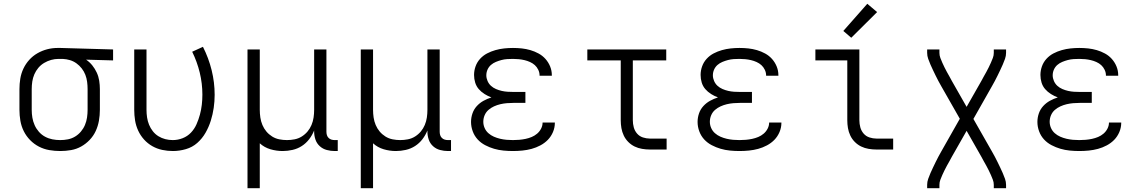

<svg xmlns="http://www.w3.org/2000/svg" viewBox="-20 -792 6040 1017"><path d="M299 8Q270 8 241 3Q212 -2 186 -15.5Q160 -29 139.5 -50Q119 -71 106 -97Q93 -123 88 -152Q83 -181 83 -210V-320Q83 -348 87.5 -375.5Q92 -403 104 -428.5Q116 -454 135 -475Q154 -496 178.5 -510Q203 -524 230 -531Q257 -538 285 -538Q289 -538 292.5 -538Q296 -538 300 -538L579 -530V-472L436 -476Q455 -463 469 -445.5Q483 -428 492.5 -407.5Q502 -387 505.5 -364.5Q509 -342 509 -320V-210Q509 -181 504 -152.5Q499 -124 487 -98Q475 -72 455 -51Q435 -30 410 -16Q385 -2 356.5 3Q328 8 299 8ZM299 -50Q320 -50 340 -54Q360 -58 377.5 -68.5Q395 -79 408.5 -95Q422 -111 430 -130Q438 -149 441 -169.5Q444 -190 444 -210V-320Q444 -339 441.5 -358.5Q439 -378 432 -396Q425 -414 413 -429.5Q401 -445 385 -456.5Q369 -468 350.5 -473.5Q332 -479 312 -480H300Q297 -480 294.5 -480Q292 -480 290 -480Q270 -480 250.5 -474.5Q231 -469 213.5 -458.5Q196 -448 183 -432.5Q170 -417 162 -398.5Q154 -380 151 -360Q148 -340 148 -320V-210Q148 -189 151.5 -168.5Q155 -148 163.5 -129Q172 -110 186 -94Q200 -78 218.5 -68Q237 -58 257.5 -54Q278 -50 299 -50Z M896 8Q867 8 839 2Q811 -4 786.5 -18Q762 -32 743 -53Q724 -74 712 -100Q700 -126 695.5 -154Q691 -182 691 -210V-530H756V-210Q756 -190 759 -170Q762 -150 769.5 -131.5Q777 -113 789.5 -97Q802 -81 819 -70.5Q836 -60 855.5 -55Q875 -50 895 -50Q922 -50 947.5 -60Q973 -70 991.5 -89.5Q1010 -109 1021 -134Q1032 -159 1039 -185Q1046 -211 1049 -237.5Q1052 -264 1052 -291Q1052 -350 1038 -407.5Q1024 -465 998 -518L1055 -544Q1085 -485 1101 -420.5Q1117 -356 1117 -290Q1117 -255 1112 -220.5Q1107 -186 1096.5 -152.5Q1086 -119 1068.5 -88.5Q1051 -58 1025 -35Q999 -12 964.5 -2Q930 8 896 8Z M1291 205V-530H1356V-210Q1356 -190 1359 -169.5Q1362 -149 1370 -130Q1378 -111 1391 -95.5Q1404 -80 1421.5 -69Q1439 -58 1459.5 -54Q1480 -50 1500 -50Q1520 -50 1540.5 -54Q1561 -58 1578.5 -69Q1596 -80 1609 -95.5Q1622 -111 1630 -130Q1638 -149 1641 -169.5Q1644 -190 1644 -210V-530H1709V-94Q1709 -85 1711.5 -76.5Q1714 -68 1720.5 -61.5Q1727 -55 1735.5 -52.5Q1744 -50 1753 -50H1769V8H1753Q1732 8 1711 2.5Q1690 -3 1674 -17.5Q1658 -32 1651 -52.5Q1644 -73 1644 -94V-101Q1634 -76 1617.5 -54.5Q1601 -33 1578.5 -18.5Q1556 -4 1529.5 2Q1503 8 1477 8Q1444 8 1412 -1.5Q1380 -11 1356 -33V205Z M1891 205V-530H1956V-210Q1956 -190 1959 -169.5Q1962 -149 1970 -130Q1978 -111 1991 -95.5Q2004 -80 2021.5 -69Q2039 -58 2059.5 -54Q2080 -50 2100 -50Q2120 -50 2140.5 -54Q2161 -58 2178.5 -69Q2196 -80 2209 -95.5Q2222 -111 2230 -130Q2238 -149 2241 -169.5Q2244 -190 2244 -210V-530H2309V-94Q2309 -85 2311.5 -76.5Q2314 -68 2320.5 -61.5Q2327 -55 2335.5 -52.5Q2344 -50 2353 -50H2369V8H2353Q2332 8 2311 2.5Q2290 -3 2274 -17.5Q2258 -32 2251 -52.5Q2244 -73 2244 -94V-101Q2234 -76 2217.5 -54.5Q2201 -33 2178.5 -18.5Q2156 -4 2129.5 2Q2103 8 2077 8Q2044 8 2012 -1.5Q1980 -11 1956 -33V205Z M2697 8Q2672 8 2646.5 5.5Q2621 3 2597 -4Q2573 -11 2550 -23Q2527 -35 2510 -53.5Q2493 -72 2484 -96.5Q2475 -121 2475 -146Q2475 -169 2482.5 -191Q2490 -213 2505.5 -230Q2521 -247 2541 -258Q2561 -269 2583 -276Q2564 -283 2546.5 -294Q2529 -305 2516 -320Q2503 -335 2497 -354.5Q2491 -374 2491 -395Q2491 -418 2499 -440.5Q2507 -463 2523 -480.5Q2539 -498 2560 -509Q2581 -520 2604 -526.5Q2627 -533 2650.5 -535.5Q2674 -538 2697 -538Q2721 -538 2744 -535.5Q2767 -533 2789.5 -526.5Q2812 -520 2833 -508.5Q2854 -497 2869.5 -479.5Q2885 -462 2894 -440Q2903 -418 2903 -394Q2903 -393 2903 -392.5Q2903 -392 2903 -391H2838Q2838 -391 2838 -391.5Q2838 -392 2838 -393Q2838 -408 2831 -422.5Q2824 -437 2813 -447Q2802 -457 2787.5 -463.5Q2773 -470 2758 -473.5Q2743 -477 2728 -478.5Q2713 -480 2697 -480Q2682 -480 2666.5 -479Q2651 -478 2636 -474Q2621 -470 2606.5 -464Q2592 -458 2580.5 -448Q2569 -438 2562.5 -423.5Q2556 -409 2556 -393Q2556 -378 2562.5 -363Q2569 -348 2580.5 -337.5Q2592 -327 2607 -320.5Q2622 -314 2637.5 -310.5Q2653 -307 2668.5 -306Q2684 -305 2700 -305H2763V-247H2700Q2682 -247 2664.5 -245.5Q2647 -244 2630 -240Q2613 -236 2596.5 -228.5Q2580 -221 2567 -209.5Q2554 -198 2547 -181.5Q2540 -165 2540 -147Q2540 -130 2547 -114Q2554 -98 2567 -86.5Q2580 -75 2596 -68Q2612 -61 2629 -57Q2646 -53 2663 -51.5Q2680 -50 2697 -50Q2714 -50 2731 -51.5Q2748 -53 2764.5 -56.5Q2781 -60 2796.5 -66.5Q2812 -73 2825 -84Q2838 -95 2846 -110.5Q2854 -126 2854 -142Q2854 -142 2854 -142.5Q2854 -143 2854 -143H2919Q2919 -142 2919 -142Q2919 -142 2919 -141Q2919 -116 2909 -92.5Q2899 -69 2882 -51.5Q2865 -34 2842.5 -22Q2820 -10 2796 -3.5Q2772 3 2747 5.5Q2722 8 2697 8Z M3422 0Q3402 0 3381 -3.5Q3360 -7 3341.5 -16Q3323 -25 3308 -40Q3293 -55 3284 -74Q3275 -93 3271.5 -113.5Q3268 -134 3268 -155V-472H3091V-530H3509V-472H3332V-155Q3332 -136 3337 -117.5Q3342 -99 3354.5 -84.5Q3367 -70 3385.5 -64Q3404 -58 3422 -58H3511V0Z M3897 8Q3872 8 3846.5 5.5Q3821 3 3797 -4Q3773 -11 3750 -23Q3727 -35 3710 -53.5Q3693 -72 3684 -96.5Q3675 -121 3675 -146Q3675 -169 3682.5 -191Q3690 -213 3705.5 -230Q3721 -247 3741 -258Q3761 -269 3783 -276Q3764 -283 3746.5 -294Q3729 -305 3716 -320Q3703 -335 3697 -354.5Q3691 -374 3691 -395Q3691 -418 3699 -440.5Q3707 -463 3723 -480.5Q3739 -498 3760 -509Q3781 -520 3804 -526.5Q3827 -533 3850.5 -535.5Q3874 -538 3897 -538Q3921 -538 3944 -535.5Q3967 -533 3989.5 -526.5Q4012 -520 4033 -508.5Q4054 -497 4069.5 -479.5Q4085 -462 4094 -440Q4103 -418 4103 -394Q4103 -393 4103 -392.5Q4103 -392 4103 -391H4038Q4038 -391 4038 -391.5Q4038 -392 4038 -393Q4038 -408 4031 -422.5Q4024 -437 4013 -447Q4002 -457 3987.5 -463.5Q3973 -470 3958 -473.5Q3943 -477 3928 -478.5Q3913 -480 3897 -480Q3882 -480 3866.5 -479Q3851 -478 3836 -474Q3821 -470 3806.5 -464Q3792 -458 3780.5 -448Q3769 -438 3762.5 -423.5Q3756 -409 3756 -393Q3756 -378 3762.5 -363Q3769 -348 3780.5 -337.5Q3792 -327 3807 -320.5Q3822 -314 3837.5 -310.5Q3853 -307 3868.5 -306Q3884 -305 3900 -305H3963V-247H3900Q3882 -247 3864.5 -245.5Q3847 -244 3830 -240Q3813 -236 3796.5 -228.5Q3780 -221 3767 -209.5Q3754 -198 3747 -181.5Q3740 -165 3740 -147Q3740 -130 3747 -114Q3754 -98 3767 -86.5Q3780 -75 3796 -68Q3812 -61 3829 -57Q3846 -53 3863 -51.5Q3880 -50 3897 -50Q3914 -50 3931 -51.5Q3948 -53 3964.5 -56.5Q3981 -60 3996.5 -66.5Q4012 -73 4025 -84Q4038 -95 4046 -110.5Q4054 -126 4054 -142Q4054 -142 4054 -142.5Q4054 -143 4054 -143H4119Q4119 -142 4119 -142Q4119 -142 4119 -141Q4119 -116 4109 -92.5Q4099 -69 4082 -51.5Q4065 -34 4042.5 -22Q4020 -10 3996 -3.5Q3972 3 3947 5.5Q3922 8 3897 8Z M4622 0Q4602 0 4581 -3.5Q4560 -7 4541.5 -16Q4523 -25 4508 -40Q4493 -55 4484 -74Q4475 -93 4471.5 -113.5Q4468 -134 4468 -155V-472H4299V-530H4532V-155Q4532 -136 4537 -117.5Q4542 -99 4554.5 -84.5Q4567 -70 4585.5 -64Q4604 -58 4622 -58H4711V0ZM4489 -592 4447 -628 4574 -772 4626 -728Z M4891 205V187Q4891 171 4896.5 155.5Q4902 140 4908.5 125Q4915 110 4922 95.5Q4929 81 4936 66.5Q4943 52 4950.5 38Q4958 24 4966 10L5064 -163L4966 -335Q4958 -349 4950.5 -363Q4943 -377 4936 -391.5Q4929 -406 4922 -420.5Q4915 -435 4908.5 -450Q4902 -465 4896.5 -480.5Q4891 -496 4891 -512V-530H4956V-512Q4956 -498 4961 -485Q4966 -472 4971.5 -459.5Q4977 -447 4983 -435Q4989 -423 4995.5 -411Q5002 -399 5009 -387Q5016 -375 5022 -363L5100 -226L5178 -363Q5184 -375 5191 -387Q5198 -399 5204.5 -411Q5211 -423 5217 -435Q5223 -447 5228.5 -459.5Q5234 -472 5239 -485Q5244 -498 5244 -512V-530H5309V-512Q5309 -496 5303.5 -480.5Q5298 -465 5291.5 -450Q5285 -435 5278 -420.5Q5271 -406 5264 -391.5Q5257 -377 5249.5 -363Q5242 -349 5234 -335L5136 -162L5234 10Q5242 24 5249.5 38Q5257 52 5264 66.5Q5271 81 5278 95.5Q5285 110 5291.5 125Q5298 140 5303.5 155.5Q5309 171 5309 187V205H5244V187Q5244 173 5239 160Q5234 147 5228.5 134.5Q5223 122 5217 110Q5211 98 5204.5 86Q5198 74 5191 62Q5184 50 5178 38L5100 -99L5022 38Q5016 50 5009 62Q5002 74 4995.5 86Q4989 98 4983 110Q4977 122 4971.5 134.5Q4966 147 4961 160Q4956 173 4956 187V205Z M5697 8Q5672 8 5646.5 5.5Q5621 3 5597 -4Q5573 -11 5550 -23Q5527 -35 5510 -53.5Q5493 -72 5484 -96.5Q5475 -121 5475 -146Q5475 -169 5482.5 -191Q5490 -213 5505.5 -230Q5521 -247 5541 -258Q5561 -269 5583 -276Q5564 -283 5546.5 -294Q5529 -305 5516 -320Q5503 -335 5497 -354.5Q5491 -374 5491 -395Q5491 -418 5499 -440.5Q5507 -463 5523 -480.5Q5539 -498 5560 -509Q5581 -520 5604 -526.5Q5627 -533 5650.5 -535.5Q5674 -538 5697 -538Q5721 -538 5744 -535.5Q5767 -533 5789.5 -526.5Q5812 -520 5833 -508.5Q5854 -497 5869.5 -479.5Q5885 -462 5894 -440Q5903 -418 5903 -394Q5903 -393 5903 -392.5Q5903 -392 5903 -391H5838Q5838 -391 5838 -391.5Q5838 -392 5838 -393Q5838 -408 5831 -422.5Q5824 -437 5813 -447Q5802 -457 5787.5 -463.5Q5773 -470 5758 -473.5Q5743 -477 5728 -478.5Q5713 -480 5697 -480Q5682 -480 5666.5 -479Q5651 -478 5636 -474Q5621 -470 5606.5 -464Q5592 -458 5580.5 -448Q5569 -438 5562.5 -423.5Q5556 -409 5556 -393Q5556 -378 5562.5 -363Q5569 -348 5580.5 -337.5Q5592 -327 5607 -320.5Q5622 -314 5637.5 -310.5Q5653 -307 5668.5 -306Q5684 -305 5700 -305H5763V-247H5700Q5682 -247 5664.5 -245.5Q5647 -244 5630 -240Q5613 -236 5596.5 -228.5Q5580 -221 5567 -209.5Q5554 -198 5547 -181.5Q5540 -165 5540 -147Q5540 -130 5547 -114Q5554 -98 5567 -86.5Q5580 -75 5596 -68Q5612 -61 5629 -57Q5646 -53 5663 -51.5Q5680 -50 5697 -50Q5714 -50 5731 -51.5Q5748 -53 5764.5 -56.5Q5781 -60 5796.5 -66.5Q5812 -73 5825 -84Q5838 -95 5846 -110.5Q5854 -126 5854 -142Q5854 -142 5854 -142.5Q5854 -143 5854 -143H5919Q5919 -142 5919 -142Q5919 -142 5919 -141Q5919 -116 5909 -92.5Q5899 -69 5882 -51.5Q5865 -34 5842.5 -22Q5820 -10 5796 -3.5Q5772 3 5747 5.5Q5722 8 5697 8Z"/></svg>

Font: Iosevka Curly Light Extended
Style: Regular
Weight: 300
Width: 7
Monospace: yes
Designer: Belleve Invis
Foundry: Belleve Invis
Version: Version 11.1.0; ttfautohint (v1.8.3)